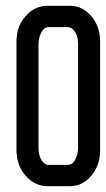

<svg xmlns="http://www.w3.org/2000/svg" viewBox="-20 -639 364 659"><path d="M323.6 -496.5V-122.5Q323.6 -72.1 293.5 -36.1Q263.3 0 220.8 0H142.8Q99.8 0 68.2 -35.6Q37.1 -70.7 36.6 -122.5V-496.5Q36.6 -548.9 68.2 -584Q99.8 -619.6 142.8 -619.1H220.8Q262.8 -619.1 293.5 -583.5Q323.6 -547.9 323.6 -496.5ZM238.1 -90.9Q248 -109.7 248 -132.9V-486.2Q248 -525.2 226.8 -541Q220.8 -545.9 212 -545.9H146.7Q131.4 -545.9 122 -528.2Q112.2 -509.9 112.2 -486.2V-132.9Q112.2 -94.9 132.4 -78.1Q138.3 -73.1 146.7 -73.1H212Q228.8 -73.1 238.1 -90.9Z"/></svg>

Font: RIT Uroob
Style: 

Weight: 700
Designer: Hussain K H
Foundry: RIT
Version: 2.1.1